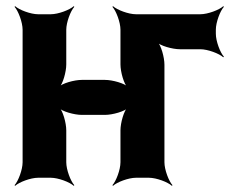

<svg xmlns="http://www.w3.org/2000/svg" viewBox="-20 -574 746 620"><path d="M194 -366V-478C194 -502 208 -539 220 -552L218 -554C205 -542 168 -528 144 -528H103C79 -528 42 -542 29 -554L27 -552C39 -539 53 -502 53 -478V-50C53 -26 39 11 27 24L29 26C42 14 79 0 103 0H144C168 0 205 14 218 26L220 24C208 11 194 -26 194 -50V-153C194 -177 183 -217 170 -229L168 -227C180 -214 220 -203 244 -203H319C343 -203 383 -214 395 -227L393 -229C380 -217 369 -177 369 -153V-50C369 -26 355 11 343 24L345 26C358 14 395 0 419 0H461C485 0 522 14 535 26L537 24C525 11 511 -26 511 -50V-365C511 -389 500 -429 487 -441L485 -439C497 -426 537 -415 561 -415H627C651 -415 688 -401 701 -389L703 -391C691 -404 677 -441 677 -465V-478C677 -502 691 -539 703 -552L701 -554C688 -542 651 -528 627 -528H419C395 -528 358 -542 345 -554L343 -552C355 -539 369 -502 369 -478V-366C369 -342 380 -302 393 -290L395 -292C383 -305 343 -316 319 -316H244C220 -316 180 -305 168 -292L170 -290C183 -302 194 -342 194 -366Z"/></svg>

Font: Asimov
Style: Edge
Weight: 500
Designer: Google
Version: Version 2.000980: 2014